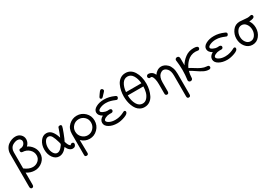

<svg xmlns="http://www.w3.org/2000/svg" viewBox="70 -1794 4585 3177"><g transform="rotate(-30 2362.5 -205.5)"><path d="M43 192V-431Q43 -485 64 -527.5Q85 -570 118.5 -594.5Q152 -619 188 -631.5Q224 -644 259 -644Q319 -644 357.5 -606.5Q396 -569 396 -516Q396 -453 345 -405Q403 -378 441.5 -323Q480 -268 480 -200Q480 -112 415 -53.5Q350 5 262 5Q183 5 110 -42V187Q110 233 76 233Q69 233 63 231Q57 229 50 219Q43 209 43 192ZM110 -122Q189 -61 263 -61Q324 -61 368 -100.5Q412 -140 412 -199Q412 -265 362 -312.5Q312 -360 239 -363Q205 -365 205 -396Q205 -407 207 -414Q209 -421 215 -424Q221 -427 224 -428.5Q227 -430 235 -430.5Q243 -431 244 -431Q284 -435 306.5 -461Q329 -487 329 -516Q329 -541 310 -559Q291 -577 258 -577Q239 -577 216 -570Q193 -563 168 -548.5Q143 -534 126.5 -503.5Q110 -473 110 -432Z M568 -216Q568 -307 614.5 -371.5Q661 -436 729 -436Q792 -436 832.5 -385Q873 -334 895 -257Q902 -271 917 -311Q932 -351 944 -385Q956 -419 956 -420Q965 -436 987 -436Q1019 -436 1019 -408Q1019 -392 981.5 -293.5Q944 -195 924 -160Q925 -158 930 -144Q935 -130 937 -124Q939 -118 945 -105Q951 -92 956 -85.5Q961 -79 969 -71.5Q977 -64 985 -61Q992 -83 1019 -83Q1033 -83 1042 -75Q1051 -67 1051 -53Q1051 -30 1034 -12.5Q1017 5 989 5Q922 5 880 -87Q812 5 729 5Q661 5 614.5 -59Q568 -123 568 -216ZM635 -216Q635 -152 662.5 -106.5Q690 -61 731 -61Q771 -61 810.5 -105.5Q850 -150 850 -167Q850 -172 842 -201Q818 -286 794 -328Q770 -370 730 -370Q688 -370 661.5 -322.5Q635 -275 635 -216Z M1093 185V-211Q1093 -315 1159.5 -375.5Q1226 -436 1312 -436Q1400 -436 1465 -374Q1530 -312 1530 -219Q1530 -125 1465.5 -60Q1401 5 1312 5Q1224 5 1156 -61Q1156 15 1159 132V147L1160 172V188Q1160 222 1126 222Q1110 222 1102 214Q1094 206 1093.5 201Q1093 196 1093 185ZM1160 -219Q1160 -153 1205 -107.5Q1250 -62 1312 -62Q1374 -62 1418.5 -107.5Q1463 -153 1463 -219Q1463 -284 1418 -326.5Q1373 -369 1312 -369Q1247 -369 1203.5 -324.5Q1160 -280 1160 -219Z M1618 -120Q1618 -182 1689 -220Q1618 -259 1618 -318Q1618 -372 1682 -407Q1746 -442 1835 -442Q1930 -442 2023 -400L2026 -398Q2029 -397 2031 -396.5Q2033 -396 2036.5 -394Q2040 -392 2042 -390.5Q2044 -389 2046.5 -386.5Q2049 -384 2051 -381.5Q2053 -379 2054 -375.5Q2055 -372 2055 -368Q2055 -355 2045 -342Q2035 -329 2022 -329Q2015 -329 1990 -340.5Q1965 -352 1923 -364Q1881 -376 1834 -376Q1776 -376 1727.5 -355.5Q1679 -335 1679 -310Q1679 -288 1721 -269.5Q1763 -251 1791 -251Q1794 -251 1808 -252Q1822 -253 1830 -253Q1846 -253 1856 -246Q1866 -239 1868 -232.5Q1870 -226 1870 -220Q1870 -208 1860.5 -197Q1851 -186 1832 -186Q1828 -186 1817 -186.5Q1806 -187 1798 -187Q1755 -187 1717 -168Q1679 -149 1679 -127Q1679 -102 1724 -78.5Q1769 -55 1837 -55Q1888 -55 1930.5 -68.5Q1973 -82 1997.5 -95.5Q2022 -109 2030 -109H2033Q2055 -105 2055 -83Q2055 -45 1977.5 -17Q1900 11 1835 11Q1746 11 1682 -25.5Q1618 -62 1618 -120ZM1822 -557Q1837 -578 1847 -591Q1862 -612 1879 -612Q1892 -612 1902.5 -602Q1913 -592 1913 -578Q1913 -574 1912.5 -571Q1912 -568 1909.5 -564Q1907 -560 1904 -556.5Q1901 -553 1895 -546Q1889 -539 1883 -533Q1877 -527 1866 -515Q1855 -503 1845 -492Q1828 -473 1815 -473Q1804 -473 1796 -480.5Q1788 -488 1788 -499Q1788 -510 1822 -557Z M2146 -319Q2146 -374 2157 -427.5Q2168 -481 2192 -531.5Q2216 -582 2260 -613Q2304 -644 2362 -644Q2462 -644 2520 -551Q2578 -458 2578 -319Q2578 -263 2566 -209Q2554 -155 2530 -105.5Q2506 -56 2462 -25.5Q2418 5 2361 5Q2316 5 2279 -14.5Q2242 -34 2218 -66Q2194 -98 2177.5 -140.5Q2161 -183 2153.5 -228Q2146 -273 2146 -319ZM2213 -303Q2215 -200 2254.5 -131Q2294 -62 2362 -62Q2412 -62 2446.5 -101Q2481 -140 2495.5 -192.5Q2510 -245 2511 -303ZM2215 -365H2509Q2501 -458 2463 -517.5Q2425 -577 2362 -577Q2299 -577 2261 -517.5Q2223 -458 2215 -365Z M2686 -442Q2715 -442 2745 -423.5Q2775 -405 2794 -362Q2817 -398 2853 -420Q2889 -442 2929 -442Q2958 -442 2987 -429Q3016 -416 3044 -389.5Q3072 -363 3089.5 -314Q3107 -265 3107 -200V193Q3107 233 3073 233Q3040 233 3040 193V-203Q3040 -292 3004.5 -333Q2969 -374 2929 -374Q2917 -374 2901.5 -367.5Q2886 -361 2866 -344.5Q2846 -328 2832.5 -291.5Q2819 -255 2819 -204V-36V-30Q2818 -23 2817.5 -19Q2817 -15 2815 -9Q2813 -3 2810 1Q2807 5 2800.5 8Q2794 11 2786 11Q2774 11 2764.5 4Q2755 -3 2753 -15Q2752 -22 2752 -37V-203Q2752 -264 2742 -304Q2732 -344 2720 -358.5Q2708 -373 2695 -373Q2692 -373 2686 -371.5Q2680 -370 2676 -370Q2664 -370 2654 -380Q2644 -390 2644 -403Q2644 -416 2654 -429Q2664 -442 2686 -442Z M3194 -24Q3194 -29 3197.5 -54Q3201 -79 3204.5 -122Q3208 -165 3208 -216Q3208 -263 3204.5 -307Q3201 -351 3197.5 -377.5Q3194 -404 3194 -407Q3194 -424 3206 -434Q3218 -444 3234 -444Q3275 -444 3275 -394V-266Q3314 -334 3383 -385.5Q3452 -437 3543 -437Q3627 -437 3627 -398Q3627 -384 3617.5 -374Q3608 -364 3595 -364Q3591 -364 3573.5 -367Q3556 -370 3541 -370Q3496 -370 3455.5 -352.5Q3415 -335 3386.5 -306.5Q3358 -278 3339 -250Q3320 -222 3308 -193Q3340 -179 3391.5 -145.5Q3443 -112 3490 -90Q3537 -68 3586 -65Q3629 -65 3629 -32Q3629 -26 3627 -19.5Q3625 -13 3616 -6.5Q3607 0 3592 0Q3543 0 3493.5 -25Q3444 -50 3385.5 -91Q3327 -132 3292 -149Q3276 -90 3275 -38V-33Q3275 -8 3262.5 3Q3250 14 3234 14Q3218 14 3206 3.5Q3194 -7 3194 -24Z M3718 -120Q3718 -182 3789 -220Q3718 -259 3718 -318Q3718 -372 3782 -407Q3846 -442 3935 -442Q4030 -442 4123 -400L4126 -398Q4129 -397 4131 -396.5Q4133 -396 4136.5 -394Q4140 -392 4142 -390.5Q4144 -389 4146.5 -386.5Q4149 -384 4151 -381.5Q4153 -379 4154 -375.5Q4155 -372 4155 -368Q4155 -355 4145 -342Q4135 -329 4122 -329Q4115 -329 4090 -340.5Q4065 -352 4023 -364Q3981 -376 3934 -376Q3876 -376 3827.5 -355.5Q3779 -335 3779 -310Q3779 -288 3821 -269.5Q3863 -251 3891 -251Q3894 -251 3908 -252Q3922 -253 3930 -253Q3946 -253 3956 -246Q3966 -239 3968 -232.5Q3970 -226 3970 -220Q3970 -208 3960.5 -197Q3951 -186 3932 -186Q3928 -186 3917 -186.5Q3906 -187 3898 -187Q3855 -187 3817 -168Q3779 -149 3779 -127Q3779 -102 3824 -78.5Q3869 -55 3937 -55Q3988 -55 4030.5 -68.5Q4073 -82 4097.5 -95.5Q4122 -109 4130 -109H4133Q4155 -105 4155 -83Q4155 -45 4077.5 -17Q4000 11 3935 11Q3846 11 3782 -25.5Q3718 -62 3718 -120Z M4238 -215Q4238 -300 4288.5 -368Q4339 -436 4427 -436Q4452 -436 4498 -430.5Q4544 -425 4569 -425Q4594 -425 4615.5 -430Q4637 -435 4640 -435Q4653 -435 4661 -426Q4669 -417 4669 -405Q4669 -380 4639 -369Q4609 -358 4569 -358H4566Q4609 -294 4609 -215Q4609 -126 4557 -60.5Q4505 5 4424 5Q4343 5 4290.5 -60.5Q4238 -126 4238 -215ZM4305 -215Q4305 -152 4338.5 -107Q4372 -62 4424 -62Q4476 -62 4509 -107.5Q4542 -153 4542 -215Q4542 -277 4508.5 -323Q4475 -369 4423 -369Q4370 -369 4337.5 -321.5Q4305 -274 4305 -215Z"/></g></svg>

Font: CMU Typewriter Text
Style: Regular
Weight: 500
Monospace: yes
Version: Version 0.7.0